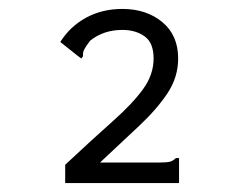

<svg xmlns="http://www.w3.org/2000/svg" viewBox="-20 -656 540 430"><path d="M126 -287Q188 -345 232.5 -384.5Q277 -424 300.5 -456.5Q324 -489 324 -525Q324 -560 304 -574.5Q284 -589 254 -589Q212 -589 182 -565Q172 -552 168.5 -545Q165 -538 166 -530L162 -525L154 -531L115 -562Q137 -597 173 -616.5Q209 -636 254 -636Q308 -636 343.5 -606.5Q379 -577 379 -525Q379 -483 355 -447Q331 -411 291.5 -374Q252 -337 204 -292H337Q354 -292 361 -294Q368 -296 374 -302H381V-246H126Z"/></svg>

Font: Ligconsolata
Style: Regular
Weight: 400
Monospace: yes
Designer: Raph Levien, Cyreal, Brenton Simpson
Foundry: Raph Levien, Cyreal, Google
Version: Version 3.001; ttfautohint (v1.8.2.53-6de2)